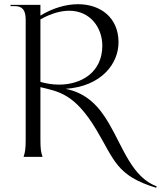

<svg xmlns="http://www.w3.org/2000/svg" viewBox="-20 -745 764 912"><path d="M722 147 724 140C608 97 565 -43 498 -158C452 -236 396 -302 292 -323C463 -335 544 -444 543 -546C542 -661 458 -725 351 -725C295 -725 233 -708 172 -671V-722H30V-716H50C86 -716 102 -697 102 -652V-84C102 -40 100 -24 92 0H182C174 -24 172 -40 172 -84V-331C257 -310 334 -302 438 -128C523 14 533 90 722 147ZM466 -528C466 -402 367 -343 260 -343C231 -343 199 -348 172 -356V-653C224 -682 270 -694 309 -694C410 -694 466 -612 466 -528Z"/></svg>

Font: Sinistre
Style: Regular
Weight: 400
Designer: Jules Durand
Foundry: Collletttivo
Version: Version 69.420;Glyphs 3.2 (3217)